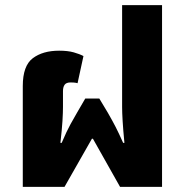

<svg xmlns="http://www.w3.org/2000/svg" viewBox="-20 -730 726 750"><path d="M69 0V-394Q69 -473 108 -502.5Q147 -532 211 -532Q245 -532 268 -525.5Q291 -519 306 -511L283 -405Q276 -407 268.5 -407.5Q261 -408 256 -408Q239 -408 232.5 -399Q226 -390 226 -374V-312Q226 -291 224 -257.5Q222 -224 216 -172H221Q241 -219 255.5 -245Q270 -271 281 -290L313 -345H368L401 -290Q420 -257 432 -233.5Q444 -210 461 -172H466Q461 -224 459 -257.5Q457 -291 457 -312V-710H613V0H449L343 -188H339L232 0Z"/></svg>

Font: Noto Sans Thai UI ExtBd
Style: Regular
Weight: 800
Designer: Monotype Design Team
Foundry: Monotype Imaging Inc.
Version: Version 2.000